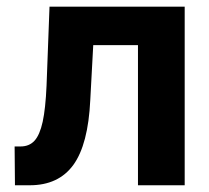

<svg xmlns="http://www.w3.org/2000/svg" viewBox="-20 -550 621 570"><path d="M23.4 -115.2H41Q66.9 -115.2 82.5 -132.3Q98.1 -149.4 106.7 -188.5Q115.2 -227.5 118.2 -295.9L127 -530.3H528.3V0H389.6V-416H256.8L248 -252.9Q241.7 -121.1 197.8 -60.5Q153.8 0 68.4 0H24.4Z"/></svg>

Font: WEMIX Pretendard
Style: Bold
Weight: 700
Designer: Base glyphs from Inter by Rasmus Andersson; Hangeul glyphs from Noto Sans CJK(Source Han Sans) by Jang Soo-young and Kan
Foundry: Kil Hyung-jin
Version: Version 1.000